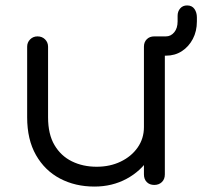

<svg xmlns="http://www.w3.org/2000/svg" viewBox="-20 -681 745 707"><path d="M328 6Q257 6 201 -23.5Q145 -53 112.5 -110Q80 -167 80 -249V-509Q80 -525 91 -536Q102 -547 118 -547Q135 -547 146 -536Q157 -525 157 -509V-249Q157 -187 180.5 -147Q204 -107 244.5 -87Q285 -67 336 -67Q385 -67 424.5 -86Q464 -105 487 -138Q510 -171 510 -213H565Q562 -150 530.5 -100.5Q499 -51 446 -22.5Q393 6 328 6ZM548 0Q531 0 520.5 -10.5Q510 -21 510 -39V-509Q510 -526 520.5 -536.5Q531 -547 548 -547Q565 -547 576 -536.5Q587 -526 587 -509V-39Q587 -21 576 -10.5Q565 0 548 0ZM547 -476V-547H591Q609 -547 621.5 -562Q634 -577 634 -602V-623Q634 -639 643.5 -650Q653 -661 669 -661Q687 -661 696 -648Q705 -635 705 -617V-602Q705 -566 690 -537.5Q675 -509 649.5 -492.5Q624 -476 591 -476Z"/></svg>

Font: Comfortaa
Style: Regular
Weight: 400
Designer: Johan Aakerlund
Foundry: Johan Aakerlund
Version: Version 3.104; ttfautohint (v1.8.1.43-b0c9)